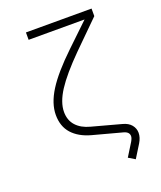

<svg xmlns="http://www.w3.org/2000/svg" viewBox="-161 -831 922 1100"><g transform="rotate(-20 300.0 -281.0)"><path d="M474 168 434 144 483 65Q494 46 494 34Q494 8 460 -1L281 -49Q209 -69 169.5 -113Q130 -157 130 -227Q130 -296 179 -374Q228 -452 336 -555L472 -685H131V-730H531V-684L371 -526Q271 -426 225.5 -355.5Q180 -285 180 -227Q180 -176 210 -143Q240 -110 294 -96L471 -48Q506 -39 523.5 -17.5Q541 4 541 31Q541 59 523 89Z"/></g></svg>

Font: JetBrains Mono NL Thin
Style: Regular
Weight: 100
Monospace: yes
Designer: Philipp Nurullin, Konstantin Bulenkov
Foundry: JetBrains
Version: Version 2.305; ttfautohint (v1.8.4.7-5d5b)